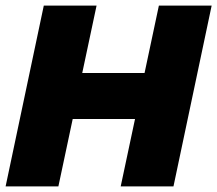

<svg xmlns="http://www.w3.org/2000/svg" viewBox="-31 -664 774 684"><path d="M-11 0 125 -644H313L262 -404H484L535 -644H723L587 0H399L450 -240H228L177 0Z"/></svg>

Font: Kanit
Style: Bold Italic
Weight: 700
Italic angle: -12°
Designer: Katatrad Team
Foundry: CadsonDemak
Version: Version 2.000; ttfautohint (v1.8.3)